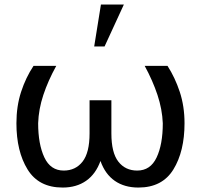

<svg xmlns="http://www.w3.org/2000/svg" viewBox="-20 -820 890 850"><path d="M229 -528.3Q192.9 -462.9 171.9 -399.7Q150.9 -336.4 148.9 -274.4Q148.9 -181.6 176.3 -123.3Q203.6 -64.9 262.2 -64.9Q314.5 -64.9 345.5 -104.5Q376.5 -144 376.5 -229.5V-376H473.1V-229.5Q473.1 -144 503.9 -104.5Q534.7 -64.9 587.4 -64.9Q646 -64.9 673.3 -122.8Q700.7 -180.7 700.7 -274.4Q698.2 -336.4 677.2 -399.7Q656.2 -462.9 620.6 -528.3H721.7Q754.9 -476.6 775.9 -413.1Q796.9 -349.6 796.9 -274.4Q796.9 -149.9 747.6 -69.8Q698.2 10.3 592.8 10.3Q530.8 10.3 488 -19.5Q445.3 -49.3 424.8 -107.4Q403.8 -49.3 361.1 -19.5Q318.4 10.3 257.3 10.3Q151.4 10.3 102.1 -69.8Q52.7 -149.9 52.7 -274.4Q52.7 -350.1 73.5 -413.6Q94.2 -477.1 128.4 -528.3ZM426.8 -799.8H528.3L442.9 -614.3H397Z"/></svg>

Font: GeogebraSans
Style: Regular
Weight: 400
Designer: Google
Version: Version 1.100140; 2013